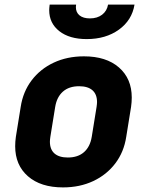

<svg xmlns="http://www.w3.org/2000/svg" viewBox="-20 -805 640 835"><path d="M46 -169Q46 -189 49 -210L70 -340Q80 -406 117.5 -455.5Q155 -505 213.5 -532.5Q272 -560 345 -560Q442 -560 497.5 -511.5Q553 -463 553 -381Q553 -361 550 -340L529 -210Q519 -144 481.5 -94.5Q444 -45 385.5 -17.5Q327 10 254 10Q157 10 101.5 -38.5Q46 -87 46 -169ZM379 -210 400 -340Q402 -354 402 -361Q402 -395 382 -412.5Q362 -430 324 -430Q280 -430 253.5 -406.5Q227 -383 220 -340L199 -210Q197 -196 197 -189Q197 -155 217 -137.5Q237 -120 275 -120Q319 -120 345.5 -143.5Q372 -167 379 -210ZM194 -761Q194 -769 196 -785H311Q310 -781 310 -774Q310 -751 326 -738Q342 -725 371 -725Q403 -725 424 -741Q445 -757 450 -785H565Q554 -717 497 -676Q440 -635 357 -635Q282 -635 238 -669.5Q194 -704 194 -761Z"/></svg>

Font: JetBrains Mono Extra Bold
Style: Italic
Weight: 800
Italic angle: -9°
Monospace: yes
Designer: Philipp Nurullin, Konstantin Bulenkov
Foundry: JetBrains
Version: 2.002